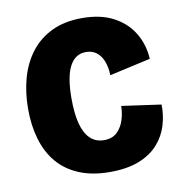

<svg xmlns="http://www.w3.org/2000/svg" viewBox="-67 -605 644 681"><g transform="rotate(-10 254.5 -264.5)"><path d="M276 13Q212 13 164.5 -7Q117 -27 87 -63Q57 -99 42.5 -148.5Q28 -198 28 -257Q28 -317 42.5 -368.5Q57 -420 87 -459Q117 -498 163 -520Q209 -542 272 -542Q339 -542 385 -517.5Q431 -493 456 -451.5Q481 -410 484 -358L336 -325Q335 -356 326 -377.5Q317 -399 301.5 -410Q286 -421 265 -421Q245 -421 230.5 -411.5Q216 -402 206 -383Q196 -364 191 -335Q186 -306 186 -267Q186 -213 195.5 -176.5Q205 -140 225 -121Q245 -102 275 -102Q305 -102 322.5 -119.5Q340 -137 347.5 -162Q355 -187 355 -211L497 -191Q498 -153 487 -116.5Q476 -80 450 -50.5Q424 -21 381 -4Q338 13 276 13Z"/></g></svg>

Font: Bricolage Grotesque 24pt SemiCondensed ExtraBold
Style: Regular
Weight: 800
Width: 4
Designer: Mathieu Triay
Foundry: Atelier Triay
Version: Version 1.001;gftools[0.9.33.dev8+g029e19f]